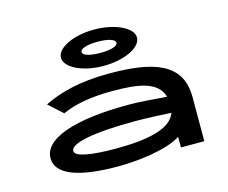

<svg xmlns="http://www.w3.org/2000/svg" viewBox="-102 -862 1204 1015"><g transform="rotate(-15 500.0 -355.0)"><path d="M489 -522C603 -522 698 -567 698 -622C698 -676 602 -721 489 -721C376 -721 282 -676 282 -622C282 -567 377 -522 489 -522ZM491 -593C434 -593 395 -604 395 -623C395 -642 434 -654 491 -654C547 -654 586 -642 586 -623C586 -604 547 -593 491 -593ZM425 11C531 11 694 -7 772 -58V0H900V-243C900 -432 740 -476 504 -476C346 -476 233 -446 147 -403L223 -334C293 -366 382 -382 500 -382C650 -382 745 -363 771 -278C696 -284 618 -290 561 -290C254 -290 91 -225 91 -123C91 -34 209 11 425 11ZM217 -129C217 -170 341 -197 573 -197C629 -197 705 -194 771 -190C742 -110 618 -83 438 -83C300 -83 217 -99 217 -129Z"/></g></svg>

Font: Inconsolata UltraExpanded
Style: Bold
Weight: 700
Width: 9
Monospace: yes
Designer: Raph Levien, Cyreal, Brenton Simpson
Foundry: Raph Levien, Cyreal, Google
Version: Version 3.100